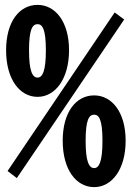

<svg xmlns="http://www.w3.org/2000/svg" viewBox="-20 -755 540 787"><path d="M134 -358C206 -358 263 -431 263 -549C263 -667 206 -735 134 -735C60 -735 5 -667 5 -549C5 -431 60 -358 134 -358ZM134 -437C113 -437 99 -463 99 -549C99 -635 113 -656 134 -656C154 -656 168 -635 168 -549C168 -463 154 -437 134 -437ZM366 12C438 12 495 -60 495 -178C495 -296 438 -364 366 -364C292 -364 237 -296 237 -178C237 -60 292 12 366 12ZM366 -66C345 -66 331 -92 331 -178C331 -264 345 -285 366 -285C386 -285 400 -264 400 -178C400 -92 386 -66 366 -66ZM49 -25 489 -675 450 -704 11 -54Z"/></svg>

Font: Noto Sans Mono CJK HK
Style: Bold
Weight: 700
Designer: Ryoko NISHIZUKA 西塚涼子 (kana, bopomofo & ideographs); Paul D. Hunt (Latin, Greek & Cyrillic); Sandoll Communications 산돌커뮤니
Foundry: Adobe
Version: Version 2.004;hotconv 1.0.118;makeotfexe 2.5.65603